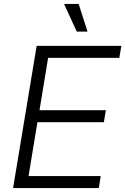

<svg xmlns="http://www.w3.org/2000/svg" viewBox="-20 -962 641 982"><path d="M46.9 0 167.5 -727.5H600.6L590.3 -666H226.1L182.1 -398.4H521.5L511.2 -336.9H171.4L126 -61.5H495.1L485.4 0ZM372.6 -800.3 307.6 -941.9H382.3L427.7 -800.3Z"/></svg>

Font: Inter 18pt Light
Style: Italic
Weight: 300
Italic angle: -9.3988°
Designer: Rasmus Andersson
Foundry: rsms
Version: Version 4.001;git-66647c0bb